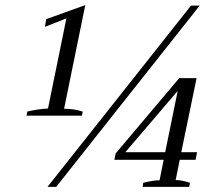

<svg xmlns="http://www.w3.org/2000/svg" viewBox="-20 -732 872 752"><path d="M87 -295Q128 -305 168 -307L240 -660L156 -627L161 -657L314 -712L231 -306Q271 -306 304 -295L301 -279H84ZM728 -710H762L200 0H166ZM541 -16Q581 -26 605 -26L621 -106H428L433 -131L682 -426H750L690 -136H752L746 -106H684L668 -27Q695 -26 724 -16L721 0H539ZM627 -136 676 -376 471 -136Z"/></svg>

Font: Trirong Light
Style: Italic
Weight: 300
Italic angle: -12°
Designer: Katatrad Team
Foundry: CadsonDemak
Version: Version 1.001